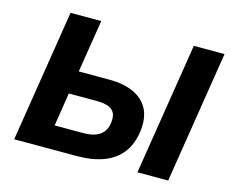

<svg xmlns="http://www.w3.org/2000/svg" viewBox="-99 -847 1200 990"><g transform="rotate(15 501.5 -352.5)"><path d="M50 0 162 -705H326L281 -424H442Q522 -424 575.5 -399Q629 -374 653 -326.5Q677 -279 668 -208Q658 -136 621.5 -90Q585 -44 525 -22Q465 0 386 0ZM233 -123H384Q443 -123 474.5 -145.5Q506 -168 511 -214Q517 -259 492.5 -280Q468 -301 409 -301H261ZM708 0 820 -705H984L872 0Z"/></g></svg>

Font: Nunito Sans 7pt ExtraBold
Style: Italic
Weight: 800
Italic angle: -9°
Designer: Vernon Adams
Foundry: Vernon Adams
Version: Version 3.101;gftools[0.9.27]